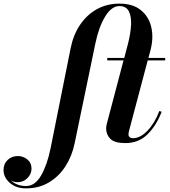

<svg xmlns="http://www.w3.org/2000/svg" viewBox="-212 -780 940 1060"><path d="M380 -460H474L495 -540Q509 -595 511.5 -642Q514 -689 499.2 -717.8Q484.5 -746.5 447.5 -746.5Q403.5 -746.5 368.2 -688.2Q333 -630 314.5 -540L200 11.5Q185.5 81.5 149.5 137.8Q113.5 194 58.2 227Q3 260 -69.5 260Q-122.5 260 -157.5 229.8Q-192.5 199.5 -192.5 158.5Q-192.5 124 -169.5 102.8Q-146.5 81.5 -114 81.5Q-84 81.5 -61 100.2Q-38 119 -38 151Q-38 181 -60.8 203.5Q-83.5 226 -114.5 226Q-133.5 226 -151.5 216.5Q-118 247 -68 247Q-18.5 247 15 188.5Q48.5 130 67 40L177.5 -511.5Q192 -586 229.2 -641.8Q266.5 -697.5 322 -728.8Q377.5 -760 447.5 -760Q520.5 -760 564.2 -725.2Q608 -690.5 622.2 -634Q636.5 -577.5 621 -511.5L607.5 -460H700V-446.5H603.5L499.5 -54Q497.5 -46 497.5 -36Q497.5 -28 504.2 -22.5Q511 -17 522 -17Q562.5 -17 602.5 -58.8Q642.5 -100.5 667.5 -167L680.5 -163Q652 -88 603 -39Q554 10 480 10Q420.5 10 397.2 -13.5Q374 -37 374 -71Q374 -74.5 374.8 -82Q375.5 -89.5 377 -94L470 -446.5H380Z"/></svg>

Font: Bodoni* 16pt
Style: Bold Italic
Weight: 700
Italic angle: -13°
Version: Version 2.3